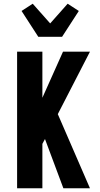

<svg xmlns="http://www.w3.org/2000/svg" viewBox="-20 -1013 540 1033"><path d="M464 0H321L222 -265L208 -239V0H72V-735H208V-487L319 -735H464L291 -399ZM186 -815 96 -954 156 -993 250 -887 344 -993 404 -954 314 -815Z"/></svg>

Font: Iosevka Heavy
Style: Regular
Weight: 900
Monospace: yes
Designer: Belleve Invis
Foundry: Belleve Invis
Version: Version 32.5.0; ttfautohint (v1.8.4)